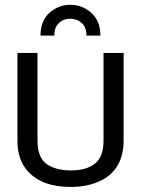

<svg xmlns="http://www.w3.org/2000/svg" viewBox="-20 -752 577 785"><path d="M390.6 -606.4H333.5Q333.5 -640.1 314.5 -657.7Q295.4 -675.3 267.1 -675.3Q239.3 -675.3 220.7 -657.7Q202.1 -640.1 202.1 -606.4H145.5Q145.5 -666 181.6 -699.2Q218.8 -732.4 267.6 -732.4Q316.4 -732.4 353.5 -699.2Q390.6 -666 390.6 -606.4ZM51.3 -178.7V-535.6H133.3V-177.7Q133.3 -107.9 170.4 -81.5Q207.5 -55.2 270 -55.2Q333 -55.2 368.2 -83Q403.3 -110.8 403.3 -177.7V-535.6H485.4V-178.7Q485.4 -61 394.5 -14.6Q341.8 12.2 269 12.2Q153.3 12.7 94.7 -50.8Q50.8 -97.7 51.3 -178.7Z"/></svg>

Font: Oxygen-Regular
Style: Regular
Weight: 400
Designer: Vernon Adams
Foundry: Vernon Adams
Version: Version Release 0.2.3 webfont; ttfautohint (v0.93.3-1d66) -l